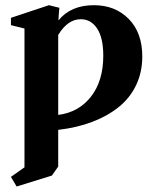

<svg xmlns="http://www.w3.org/2000/svg" viewBox="-20 -487 579 728"><path d="M43 220.2 21.5 183.6 72.8 147.5V-378.9L21.5 -391.6V-419.4L165.5 -467.3L205.1 -457.5Q202.1 -429.2 201.7 -409.7Q248.5 -467.3 335.9 -467.3Q417 -467.3 468.3 -415Q519.5 -362.8 519.5 -272.9Q519.5 -213.4 496.3 -164.6Q473.1 -115.7 430.4 -81.3Q387.7 -46.9 329.8 -24.9Q272 -2.9 200.7 5.4V144.5L176.8 178.7ZM286.1 -414.1Q236.8 -414.1 200.7 -354.5V-51.3Q278.3 -61 325 -120.6Q371.6 -180.2 371.6 -275.9Q371.6 -343.3 348.4 -378.7Q325.2 -414.1 286.1 -414.1Z"/></svg>

Font: Elstob 6pt
Style: Bold
Weight: 700
Designer: Peter S. Baker
Version: Version 1.015